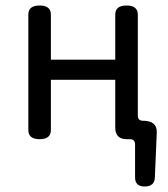

<svg xmlns="http://www.w3.org/2000/svg" viewBox="-20 -506 610 698"><path d="M506 172Q471 172 471 139V19Q471 0 452 0H441Q399 0 399 -42V-216H165V-33Q165 0 124 0Q83 0 83 -33V-453Q83 -486 124 -486Q165 -486 165 -453V-289H399V-453Q399 -486 440 -486Q481 -486 481 -453V-86Q481 -67 500 -67Q551 -67 550 -25L543 139Q542 172 506 172Z"/></svg>

Font: Swei Gothic CJK TC Regular
Style: Regular
Weight: 400
Version: Version 2.129